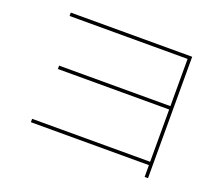

<svg xmlns="http://www.w3.org/2000/svg" viewBox="-119 -875 1237 1070"><g transform="rotate(20 500.0 -340.0)"><path d="M830 20V-50H130V-70H830V-380H170V-400H830V-680H130V-700H850V20Z"/></g></svg>

Font: M PLUS 2 Thin Thin
Style: Regular
Weight: 250
Version: Version 1.001